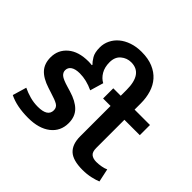

<svg xmlns="http://www.w3.org/2000/svg" viewBox="-182 -943 1147 1147"><g transform="rotate(45 391.5 -369.5)"><path d="M612 -475H742V-389H612V-151Q612 -117 628 -104.5Q644 -92 671 -92Q691 -92 713 -96Q735 -100 749 -107L767 -23Q749 -15 716 -7.5Q683 0 647 0Q565 0 530 -33Q495 -66 495 -132V-389H432V-475H495V-524Q495 -661 398 -661Q362 -661 334 -637.5Q306 -614 306 -569Q306 -527 323.5 -497.5Q341 -468 368 -454L343 -369Q284 -397 228 -397Q191 -397 171.5 -384Q152 -371 152 -348Q152 -329 168 -315.5Q184 -302 232 -288L262 -279Q326 -260 358.5 -227Q391 -194 391 -140Q391 -71 339 -30.5Q287 10 197 10Q100 10 36 -22L62 -110Q91 -96 123.5 -87Q156 -78 191 -78Q274 -78 274 -131Q274 -155 254.5 -167Q235 -179 188 -193L157 -203Q95 -223 65.5 -255.5Q36 -288 36 -341Q36 -404 83 -444Q130 -484 214 -484Q220 -484 228.5 -483.5Q237 -483 243 -482L245 -486Q232 -498 217 -522.5Q202 -547 202 -591Q202 -623 216 -652Q230 -681 255.5 -702.5Q281 -724 317.5 -736.5Q354 -749 398 -749Q454 -749 494.5 -732Q535 -715 561 -685.5Q587 -656 599.5 -615.5Q612 -575 612 -528Z"/></g></svg>

Font: Mukta Vaani SemiBold
Style: Regular
Weight: 600
Designer: Noopur Datye, Girish Dalvi, Yashodeep Gholap, Pallavi Karambelkar
Foundry: Ek Type
Version: Version 2.538;PS 1.000;hotconv 16.6.51;makeotf.lib2.5.65220;